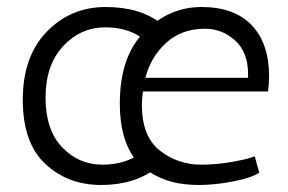

<svg xmlns="http://www.w3.org/2000/svg" viewBox="-20 -524 823 548"><path d="M426 -44Q363 4 268.5 4Q174 4 109.5 -56Q45 -116 45 -239.5Q45 -363 113.5 -433.5Q182 -504 281.5 -504Q381 -504 441 -456L397 -406Q352 -446 281 -446Q210 -446 160 -392Q110 -338 110 -245.5Q110 -153 157.5 -103.5Q205 -54 272 -54Q339 -54 385 -89ZM385 -224Q385 -135 436 -94.5Q487 -54 555 -54Q599 -54 645.5 -62.5Q692 -71 707 -78L720 -31Q697 -16 644.5 -6Q592 4 548.5 4Q505 4 470.5 -5Q436 -14 400 -37Q364 -60 343 -109Q322 -158 322 -229Q322 -361 390 -431Q461 -504 555 -504Q649 -504 698.5 -452Q748 -400 748 -306Q748 -286 745 -263H388Q385 -242 385 -224ZM688 -313Q688 -375 651 -408.5Q614 -442 565 -442Q498 -442 454 -401.5Q410 -361 395 -302H688Q688 -308 688 -313Z"/></svg>

Font: Antic Slab
Style: Regular
Weight: 400
Designer: Santiago Orozco
Foundry: Santiago Orozco
Version: Version 001.001